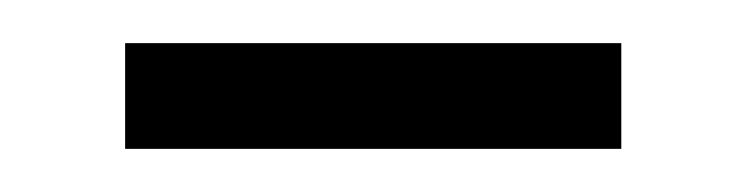

<svg xmlns="http://www.w3.org/2000/svg" viewBox="-20 -390 346 89"><path d="M38 -321V-370H268V-321Z"/></svg>

Font: Noto Sans Telugu UI ExtraCondensed Light
Style: Regular
Weight: 300
Width: 2
Designer: Jelle Bosma - Monotype Design Team
Foundry: Monotype Imaging Inc.
Version: Version 2.005; ttfautohint (v1.8.4.7-5d5b)